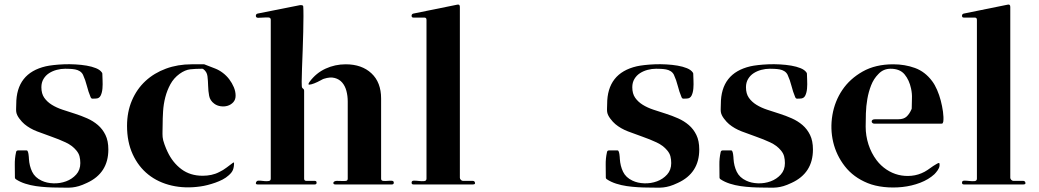

<svg xmlns="http://www.w3.org/2000/svg" viewBox="-20 -836 4670 863"><path d="M410 -393Q403 -393 396.5 -392.5Q390 -392 387 -400Q377 -424 370.5 -450Q364 -476 353 -500Q348 -510 338.5 -516Q329 -522 317.5 -524Q306 -526 294 -526.5Q282 -527 273 -527Q254 -527 235 -522Q216 -517 200.5 -507Q185 -497 175.5 -481Q166 -465 166 -444Q166 -415 179 -396.5Q192 -378 213 -365Q234 -352 261 -343Q288 -334 316.5 -325Q345 -316 372 -304Q399 -292 420 -274Q441 -256 454 -229.5Q467 -203 467 -164Q467 -58 371 -14Q350 -4 334.5 0.5Q319 5 305 6.5Q291 8 275 7.5Q259 7 237 7Q216 7 191 5.5Q166 4 141.5 0.5Q117 -3 93.5 -10.5Q70 -18 52 -30Q47 -33 47 -39Q47 -66 46.5 -95Q46 -124 52 -151Q53 -160 62 -160H100Q103 -160 105 -155Q107 -150 108 -143.5Q109 -137 109.5 -130.5Q110 -124 110 -122Q112 -90 124.5 -64Q137 -38 167 -24Q190 -13 220 -12Q250 -11 277 -21Q304 -31 322.5 -51.5Q341 -72 341 -103Q341 -119 337.5 -133Q334 -147 323 -160Q305 -182 275 -196Q245 -210 212 -221.5Q179 -233 146.5 -245.5Q114 -258 90 -278Q79 -287 67 -303Q55 -319 53 -333Q52 -341 52.5 -350.5Q53 -360 53 -368Q53 -507 186 -538Q199 -541 220.5 -543.5Q242 -546 267 -547Q292 -548 319 -546.5Q346 -545 369.5 -541Q393 -537 411.5 -529.5Q430 -522 438 -510Q440 -508 440 -504Q440 -494 441 -475.5Q442 -457 440.5 -438.5Q439 -420 432.5 -406.5Q426 -393 410 -393Z M1032 -104Q1032 -85 1027 -72.5Q1022 -60 1008 -48Q996 -37 980.5 -29Q965 -21 948 -15Q931 -9 913.5 -4.5Q896 0 881 2Q812 12 751.5 -2Q691 -16 646.5 -51.5Q602 -87 576.5 -142.5Q551 -198 551 -270Q551 -333 573 -384.5Q595 -436 634 -472Q673 -508 726 -527.5Q779 -547 841 -547Q844 -547 853 -547Q862 -547 871.5 -547Q881 -547 889 -547Q897 -547 898 -547Q910 -542 922.5 -537.5Q935 -533 947 -528Q965 -521 981.5 -508.5Q998 -496 1010.5 -479.5Q1023 -463 1031 -444Q1039 -425 1039 -406Q1039 -388 1028.5 -376.5Q1018 -365 1003 -360.5Q988 -356 971.5 -358.5Q955 -361 943 -370Q924 -384 920 -405.5Q916 -427 915.5 -450Q915 -473 912.5 -493.5Q910 -514 893 -526Q892 -527 888 -527Q859 -527 835.5 -524.5Q812 -522 787 -504Q761 -485 746 -457.5Q731 -430 723 -399Q715 -368 713 -335.5Q711 -303 711 -274Q711 -260 710.5 -247Q710 -234 711 -220Q712 -207 719.5 -186.5Q727 -166 733 -154Q756 -105 795.5 -75.5Q835 -46 891 -46Q911 -46 930 -50Q949 -54 966 -63Q983 -71 998 -82.5Q1013 -94 1028 -105Q1030 -107 1032 -104Z M1329 -813Q1331 -813 1334 -813Q1337 -813 1339 -812Q1343 -811 1343 -807Q1344 -795 1344 -763.5Q1344 -732 1343 -692.5Q1342 -653 1340.5 -609.5Q1339 -566 1337.5 -529.5Q1336 -493 1336 -468.5Q1336 -444 1338 -442Q1341 -438 1344 -436Q1347 -434 1347 -428V-33Q1347 -23 1357 -23H1395Q1403 -23 1403 -15Q1403 -7 1395 -7H1138Q1130 -7 1130 -12.5Q1130 -18 1135 -22Q1139 -25 1149 -24Q1159 -23 1169.5 -22Q1180 -21 1188.5 -22.5Q1197 -24 1197 -33V-747Q1197 -757 1186.5 -757.5Q1176 -758 1163.5 -757Q1151 -756 1140.5 -756Q1130 -756 1130 -765Q1130 -773 1138 -775ZM1479 -17Q1484 -23 1494.5 -23Q1505 -23 1516 -22.5Q1527 -22 1535 -23Q1543 -24 1543 -33V-380Q1543 -405 1537 -427.5Q1531 -450 1518 -465Q1505 -480 1484.5 -485.5Q1464 -491 1436 -482Q1434 -482 1420.5 -474.5Q1407 -467 1393 -461.5Q1379 -456 1370.5 -455.5Q1362 -455 1372 -469Q1401 -508 1443.5 -527.5Q1486 -547 1534 -547Q1606 -547 1649.5 -506.5Q1693 -466 1693 -393V-33Q1693 -24 1702 -23Q1711 -22 1721.5 -23Q1732 -24 1741 -23.5Q1750 -23 1750 -15Q1750 -7 1742 -7H1487Q1476 -7 1479 -17Z M1838 -7Q1830 -7 1830 -15Q1830 -24 1840.5 -24Q1851 -24 1863.5 -22.5Q1876 -21 1886.5 -22Q1897 -23 1897 -33V-747Q1897 -757 1887 -757H1838Q1830 -757 1830 -765Q1830 -773 1838 -775L2035 -815Q2047 -818 2047 -805V-37Q2047 -32 2051.5 -27.5Q2056 -23 2061 -23H2105Q2113 -23 2115 -15Q2117 -7 2106 -7Z M3066 -393Q3059 -393 3052.5 -392.5Q3046 -392 3043 -400Q3033 -424 3026.5 -450Q3020 -476 3009 -500Q3004 -510 2994.5 -516Q2985 -522 2973.5 -524Q2962 -526 2950 -526.5Q2938 -527 2929 -527Q2910 -527 2891 -522Q2872 -517 2856.5 -507Q2841 -497 2831.5 -481Q2822 -465 2822 -444Q2822 -415 2835 -396.5Q2848 -378 2869 -365Q2890 -352 2917 -343Q2944 -334 2972.5 -325Q3001 -316 3028 -304Q3055 -292 3076 -274Q3097 -256 3110 -229.5Q3123 -203 3123 -164Q3123 -58 3027 -14Q3006 -4 2990.5 0.5Q2975 5 2961 6.5Q2947 8 2931 7.5Q2915 7 2893 7Q2872 7 2847 5.5Q2822 4 2797.5 0.5Q2773 -3 2749.5 -10.5Q2726 -18 2708 -30Q2703 -33 2703 -39Q2703 -66 2702.5 -95Q2702 -124 2708 -151Q2709 -160 2718 -160H2756Q2759 -160 2761 -155Q2763 -150 2764 -143.5Q2765 -137 2765.5 -130.5Q2766 -124 2766 -122Q2768 -90 2780.5 -64Q2793 -38 2823 -24Q2846 -13 2876 -12Q2906 -11 2933 -21Q2960 -31 2978.5 -51.5Q2997 -72 2997 -103Q2997 -119 2993.5 -133Q2990 -147 2979 -160Q2961 -182 2931 -196Q2901 -210 2868 -221.5Q2835 -233 2802.5 -245.5Q2770 -258 2746 -278Q2735 -287 2723 -303Q2711 -319 2709 -333Q2708 -341 2708.5 -350.5Q2709 -360 2709 -368Q2709 -507 2842 -538Q2855 -541 2876.5 -543.5Q2898 -546 2923 -547Q2948 -548 2975 -546.5Q3002 -545 3025.5 -541Q3049 -537 3067.5 -529.5Q3086 -522 3094 -510Q3096 -508 3096 -504Q3096 -494 3097 -475.5Q3098 -457 3096.5 -438.5Q3095 -420 3088.5 -406.5Q3082 -393 3066 -393Z M3577 -393Q3570 -393 3563.5 -392.5Q3557 -392 3554 -400Q3544 -424 3537.5 -450Q3531 -476 3520 -500Q3515 -510 3505.5 -516Q3496 -522 3484.5 -524Q3473 -526 3461 -526.5Q3449 -527 3440 -527Q3421 -527 3402 -522Q3383 -517 3367.5 -507Q3352 -497 3342.5 -481Q3333 -465 3333 -444Q3333 -415 3346 -396.5Q3359 -378 3380 -365Q3401 -352 3428 -343Q3455 -334 3483.5 -325Q3512 -316 3539 -304Q3566 -292 3587 -274Q3608 -256 3621 -229.5Q3634 -203 3634 -164Q3634 -58 3538 -14Q3517 -4 3501.5 0.5Q3486 5 3472 6.5Q3458 8 3442 7.5Q3426 7 3404 7Q3383 7 3358 5.5Q3333 4 3308.5 0.5Q3284 -3 3260.5 -10.5Q3237 -18 3219 -30Q3214 -33 3214 -39Q3214 -66 3213.5 -95Q3213 -124 3219 -151Q3220 -160 3229 -160H3267Q3270 -160 3272 -155Q3274 -150 3275 -143.5Q3276 -137 3276.5 -130.5Q3277 -124 3277 -122Q3279 -90 3291.5 -64Q3304 -38 3334 -24Q3357 -13 3387 -12Q3417 -11 3444 -21Q3471 -31 3489.5 -51.5Q3508 -72 3508 -103Q3508 -119 3504.5 -133Q3501 -147 3490 -160Q3472 -182 3442 -196Q3412 -210 3379 -221.5Q3346 -233 3313.5 -245.5Q3281 -258 3257 -278Q3246 -287 3234 -303Q3222 -319 3220 -333Q3219 -341 3219.5 -350.5Q3220 -360 3220 -368Q3220 -507 3353 -538Q3366 -541 3387.5 -543.5Q3409 -546 3434 -547Q3459 -548 3486 -546.5Q3513 -545 3536.5 -541Q3560 -537 3578.5 -529.5Q3597 -522 3605 -510Q3607 -508 3607 -504Q3607 -494 3608 -475.5Q3609 -457 3607.5 -438.5Q3606 -420 3599.5 -406.5Q3593 -393 3577 -393Z M4077 -345Q4078 -346 4078 -349Q4078 -372 4079 -393.5Q4080 -415 4075 -438Q4067 -476 4046 -501.5Q4025 -527 3983 -527Q3950 -527 3928 -503Q3907 -482 3895.5 -452.5Q3884 -423 3878.5 -391Q3873 -359 3872 -327Q3871 -295 3871 -267Q3871 -226 3883.5 -187Q3896 -148 3920 -116Q3939 -91 3964.5 -74Q3990 -57 4018.5 -50Q4047 -43 4077.5 -46Q4108 -49 4136 -64Q4150 -72 4162 -81Q4174 -90 4188 -98Q4196 -103 4200 -103.5Q4204 -104 4203 -91Q4202 -81 4194.5 -70.5Q4187 -60 4180 -53Q4154 -29 4116 -14.5Q4078 0 4036 4.5Q3994 9 3953 4.5Q3912 0 3880 -13Q3816 -39 3777.5 -88.5Q3739 -138 3725 -197.5Q3711 -257 3721.5 -319Q3732 -381 3766 -431.5Q3800 -482 3857.5 -514.5Q3915 -547 3995 -547Q4047 -547 4092.5 -530.5Q4138 -514 4170 -471Q4182 -455 4192 -432Q4202 -409 4208.5 -384Q4215 -359 4218.5 -334Q4222 -309 4220 -290Q4219 -285 4217.5 -282.5Q4216 -280 4210 -280H3911Q3905 -280 3901.5 -283Q3898 -286 3898 -290Q3898 -294 3901.5 -297Q3905 -300 3914 -300H4018Q4042 -300 4055 -312Q4068 -324 4077 -345Z M4312 -7Q4304 -7 4304 -15Q4304 -24 4314.5 -24Q4325 -24 4337.5 -22.5Q4350 -21 4360.5 -22Q4371 -23 4371 -33V-747Q4371 -757 4361 -757H4312Q4304 -757 4304 -765Q4304 -773 4312 -775L4509 -815Q4521 -818 4521 -805V-37Q4521 -32 4525.5 -27.5Q4530 -23 4535 -23H4579Q4587 -23 4589 -15Q4591 -7 4580 -7Z"/></svg>

Font: SoukouMincho
Style: Regular
Weight: 400
Designer: Dr. Ken Lunde (project architect, glyph set definition & overall production); Masataka HATTORI  (production & ideograph 
Foundry: Adobe Systems Incorporated
Version: Version 1.00